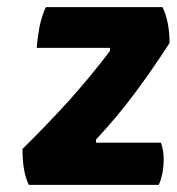

<svg xmlns="http://www.w3.org/2000/svg" viewBox="-20 -518 495 538"><path d="M455.1 -397.5Q455.1 -426.8 450.2 -452.1Q445.3 -477.5 435.5 -498Q327.1 -498 108.4 -498Q97.7 -475.6 90.8 -443.4Q85 -412.1 83 -383.8Q151.4 -383.8 288.1 -383.8Q288.1 -381.8 288.1 -375Q232.4 -301.8 170.9 -233.4Q109.4 -166 43 -100.6Q43 -69.3 46.9 -45.9Q50.8 -21.5 60.5 0Q182.6 0 424.8 0Q430.7 -12.7 434.6 -30.3Q438.5 -47.9 438.5 -71.3Q438.5 -90.8 435.5 -101.6Q433.6 -112.3 430.7 -118.2Q370.1 -118.2 249 -118.2Q249 -120.1 249 -127Q308.6 -190.4 358.4 -257.8Q409.2 -326.2 455.1 -397.5Z"/></svg>

Font: cl
Style: Bold Italic
Weight: 400
Designer: Mitja Miklavcic
Version: Version 7.504; 2011; Build 1022